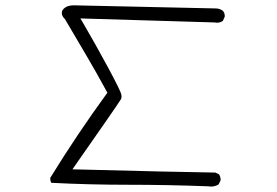

<svg xmlns="http://www.w3.org/2000/svg" viewBox="-20 -706 1040 722"><path d="M772.9 -4.4Q789.6 -4.4 802.2 -12.7L809.1 -26.9Q809.6 -28.3 809.6 -29.3Q809.6 -41.5 803.7 -50.3L789.6 -57.1Q641.6 -59.1 252.4 -69.3Q418.5 -306.6 434.6 -332.5Q437 -336.9 437 -341.8Q437 -346.7 436.5 -349.6Q433.6 -364.7 385.3 -454.1Q336.9 -543.5 294.4 -616.2L282.2 -636.7L787.1 -621.6Q791.5 -620.6 795.4 -620.6Q808.1 -620.6 817.9 -627.4L824.7 -642.1Q825.2 -643.6 825.2 -646Q825.2 -652.8 822.8 -658Q820.3 -663.1 818.8 -664.6Q807.1 -674.3 791 -674.3L257.3 -686Q232.4 -686 219.7 -673.3Q212.4 -666 212.4 -657.2Q212.4 -646 222.2 -636.2L223.6 -635.3L303.2 -500Q342.8 -433.1 383.8 -357.4Q270.5 -202.1 168.9 -37.1Q168.9 -35.6 168.9 -34.7Q168.9 -25.4 172.9 -18.6Q314.9 -11.2 462.9 -11.2Q610.8 -11.2 762.7 -5.4Q768.6 -4.4 772.9 -4.4Z"/></svg>

Font: NaikaiFont
Style: ExtraLight
Weight: 200
Version: Version 1.89